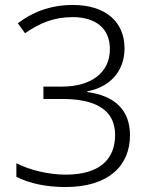

<svg xmlns="http://www.w3.org/2000/svg" viewBox="-20 -744 611 774"><path d="M482 -549C482 -656 406 -724 273 -724C181 -724 107 -693 52 -650L81 -610C140 -651 197 -675 273 -675C364 -675 423 -631 423 -546C423 -448 343 -395 232 -395H155V-345H231C361 -345 444 -304 444 -200C444 -101 381 -40 245 -40C176 -40 101 -58 46 -86V-31C101 -4 167 10 244 10C419 10 504 -77 504 -199C504 -299 444 -358 332 -373V-376C420 -392 482 -454 482 -549Z"/></svg>

Font: Noto Sans Meetei Mayek Light
Style: Regular
Weight: 300
Designer: Monotype Design Team and Neelakash Kshetrimayum
Foundry: Monotype Imaging Inc.
Version: Version 2.002